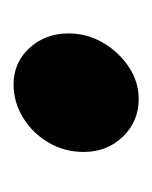

<svg xmlns="http://www.w3.org/2000/svg" viewBox="10 -434 229 290"><g transform="rotate(-90 125.0 -288.5)"><path d="M121 -194Q87 -194 64 -218Q41 -242 41 -277Q41 -306 55 -330Q69 -354 92.5 -368.5Q116 -383 143 -383Q176 -383 198 -359Q220 -335 220 -300Q220 -272 206 -248Q192 -224 169.5 -209Q147 -194 121 -194Z"/></g></svg>

Font: Red Hat Text VF
Style: Italic
Weight: 300
Italic angle: -12°
Designer: Pentagram, MCKL
Foundry: Pentagram, MCKL
Version: Version 1.023